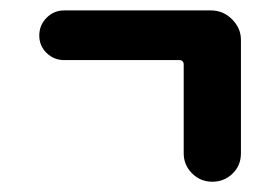

<svg xmlns="http://www.w3.org/2000/svg" viewBox="-20 -482 540 370"><path d="M103.5 -366.2Q84 -366.2 69.8 -379.9Q55.7 -393.6 55.7 -413.6Q55.7 -433.6 69.8 -447.8Q84 -461.9 103.5 -461.9H386.7Q410.2 -461.9 427.2 -444.8Q444.3 -427.7 444.3 -405.3V-186.5Q444.3 -163.1 428.2 -147.5Q412.1 -131.8 389.2 -131.8Q366.2 -131.8 350.1 -147.9Q334 -164.1 334 -186.5V-357.4Q334 -366.2 325.2 -366.2Z"/></svg>

Font: Rounded Mgen+ 1mn medium
Style: Regular
Weight: 500
Designer: [Source Han Sans]
Ryoko NISHIZUKA  (kana & ideographs); Paul D. Hunt (Latin, Greek & Cyrillic); Wenlong ZHANG  (bopomofo
Version: Version 1.059.20150602